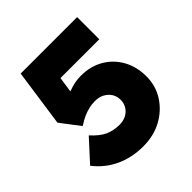

<svg xmlns="http://www.w3.org/2000/svg" viewBox="-192 -847 993 993"><g transform="rotate(-45 304.5 -350.5)"><path d="M28 -117 134 -233Q172 -191 207 -175Q242 -159 285 -159Q314 -159 335.5 -170.5Q357 -182 369 -202Q381 -222 381 -246Q381 -272 368.5 -292Q356 -312 334 -324Q312 -336 283 -336Q258 -336 237.5 -331Q217 -326 195 -316.5Q173 -307 146 -289L66 -394L111 -708H524V-546H197L251 -619L218 -397L143 -414Q166 -433 195.5 -447.5Q225 -462 257.5 -471Q290 -480 324 -480Q392 -480 445.5 -449.5Q499 -419 530 -364Q561 -309 561 -238Q561 -169 525.5 -113.5Q490 -58 430 -25.5Q370 7 294 7Q210 7 142 -25Q74 -57 28 -117Z"/></g></svg>

Font: Mach ExtraBold
Style: Regular
Weight: 800
Version: Version 1.002